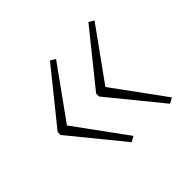

<svg xmlns="http://www.w3.org/2000/svg" viewBox="-96 -579 600 600"><g transform="rotate(-45 204.0 -278.5)"><path d="M40 -284 181 -459 198 -449 75 -278 199 -108 181 -98 40 -271ZM210 -284 351 -459 368 -449 245 -278 369 -108 351 -98 210 -271Z"/></g></svg>

Font: Noto Sans ExtraCondensed Thin
Style: Regular
Weight: 100
Width: 2
Designer: Monotype Design Team
Foundry: Monotype Imaging Inc.
Version: Version 2.013; ttfautohint (v1.8.4.7-5d5b)